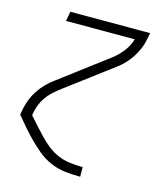

<svg xmlns="http://www.w3.org/2000/svg" viewBox="-111 -613 772 906"><g transform="rotate(15 275.0 -160.0)"><path d="M365 210Q327 210 290 205.5Q253 201 220 186.5Q187 172 160 150Q133 128 108.5 103.5Q84 79 61.5 53Q39 27 17 0L23 -33Q28 -56 37 -78.5Q46 -101 60 -122Q74 -143 91.5 -161.5Q109 -180 130 -195L366 -373Q394 -394 416 -422.5Q438 -451 447 -483H111L120 -530H510L503 -497Q499 -474 489.5 -451.5Q480 -429 466.5 -408Q453 -387 435.5 -368.5Q418 -350 397 -335L160 -157Q145 -145 131 -131.5Q117 -118 106 -102Q95 -86 87.5 -68.5Q80 -51 76 -33L72 -12Q91 10 110.5 31.5Q130 53 150 74Q170 95 193 113Q216 131 243.5 143Q271 155 302 159Q333 163 365 163H366V210Z"/></g></svg>

Font: Lode Dark Term
Style: Italic
Weight: 400
Italic angle: -11°
Monospace: yes
Designer: Belleve Invis
Foundry: Belleve Invis
Version: Version 29.2.0